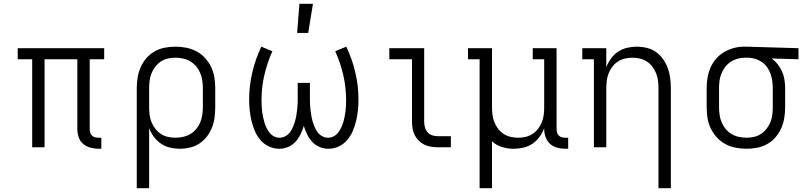

<svg xmlns="http://www.w3.org/2000/svg" viewBox="-20 -773 4240 1008"><path d="M496 8Q475 8 453.5 2Q432 -4 416 -18Q400 -32 393 -53Q386 -74 386 -95V-462H214V0H149V-462H73V-520H527V-462H451V-95Q451 -86 453.5 -77Q456 -68 462.5 -61.5Q469 -55 478 -52.5Q487 -50 496 -50H512V8Z M698 215V-310Q698 -338 702.5 -366Q707 -394 718.5 -420Q730 -446 748.5 -467.5Q767 -489 791.5 -503Q816 -517 844.5 -522.5Q873 -528 901 -528Q929 -528 957.5 -522.5Q986 -517 1011.5 -503.5Q1037 -490 1056.5 -468.5Q1076 -447 1088.5 -421Q1101 -395 1105.5 -367Q1110 -339 1110 -310V-210Q1110 -183 1106.5 -156Q1103 -129 1093 -103.5Q1083 -78 1066.5 -56.5Q1050 -35 1027.5 -20Q1005 -5 978 1.5Q951 8 924 8Q898 8 872.5 2Q847 -4 825.5 -18.5Q804 -33 788 -54.5Q772 -76 763 -100V215ZM901 -50Q921 -50 941.5 -54.5Q962 -59 979.5 -69.5Q997 -80 1010 -95.5Q1023 -111 1031 -130Q1039 -149 1042 -169.5Q1045 -190 1045 -210V-310Q1045 -330 1042 -350.5Q1039 -371 1031 -390Q1023 -409 1010 -424.5Q997 -440 979.5 -450.5Q962 -461 941.5 -465.5Q921 -470 901 -470Q881 -470 861 -465.5Q841 -461 824.5 -450Q808 -439 795.5 -423Q783 -407 775.5 -388.5Q768 -370 765.5 -350Q763 -330 763 -310V-210Q763 -190 765.5 -170Q768 -150 775.5 -131.5Q783 -113 795.5 -97Q808 -81 824.5 -70Q841 -59 861 -54.5Q881 -50 901 -50Z M1446 8Q1418 8 1392 -4Q1366 -16 1347.5 -37.5Q1329 -59 1318 -85Q1307 -111 1300.5 -138Q1294 -165 1291 -193.5Q1288 -222 1288 -250Q1288 -322 1304.5 -392.5Q1321 -463 1352 -528L1410 -504Q1383 -444 1368 -379.5Q1353 -315 1353 -250Q1353 -235 1353.5 -219.5Q1354 -204 1356 -189Q1358 -174 1361 -159Q1364 -144 1368.5 -129.5Q1373 -115 1379.5 -101.5Q1386 -88 1395.5 -76Q1405 -64 1418.5 -57Q1432 -50 1448 -50Q1463 -50 1477.5 -57.5Q1492 -65 1501.5 -77.5Q1511 -90 1517.5 -105Q1524 -120 1528.5 -135Q1533 -150 1535.5 -165.5Q1538 -181 1540 -197Q1542 -213 1542.5 -228.5Q1543 -244 1543 -260V-338H1607V-260Q1607 -244 1607.5 -228.5Q1608 -213 1610 -197Q1612 -181 1614.5 -165.5Q1617 -150 1621.5 -135Q1626 -120 1632.5 -105Q1639 -90 1648.5 -77.5Q1658 -65 1672.5 -57.5Q1687 -50 1702 -50Q1718 -50 1731.5 -57Q1745 -64 1754.5 -76Q1764 -88 1770.5 -101.5Q1777 -115 1781.5 -129.5Q1786 -144 1789 -159Q1792 -174 1794 -189Q1796 -204 1796.5 -219.5Q1797 -235 1797 -250Q1797 -315 1782 -379.5Q1767 -444 1740 -504L1798 -528Q1829 -463 1845.5 -392.5Q1862 -322 1862 -250Q1862 -222 1859 -193.5Q1856 -165 1849.5 -138Q1843 -111 1832 -85Q1821 -59 1802.5 -37.5Q1784 -16 1758 -4Q1732 8 1704 8Q1680 8 1657.5 -1.5Q1635 -11 1619 -28.5Q1603 -46 1592.5 -67.5Q1582 -89 1575 -112Q1568 -89 1557.5 -67.5Q1547 -46 1531 -28.5Q1515 -11 1492.5 -1.5Q1470 8 1446 8ZM1540 -600 1552 -753H1623L1598 -600Z M2277 0Q2259 0 2241 -3Q2223 -6 2207 -14Q2191 -22 2178 -35Q2165 -48 2157 -64Q2149 -80 2146 -98Q2143 -116 2143 -134V-462H2024V-520H2207V-134Q2207 -119 2211 -104.5Q2215 -90 2224.5 -79Q2234 -68 2248 -63Q2262 -58 2277 -58H2347V0Z M2498 215V-462H2437V-520H2563V-210Q2563 -190 2565.5 -170Q2568 -150 2575.5 -131.5Q2583 -113 2595 -97Q2607 -81 2624 -70Q2641 -59 2660.5 -54.5Q2680 -50 2700 -50Q2720 -50 2739.5 -54.5Q2759 -59 2776 -70Q2793 -81 2805 -97Q2817 -113 2824.5 -131.5Q2832 -150 2834.5 -170Q2837 -190 2837 -210V-462H2777V-520H2902V-95Q2902 -86 2904.5 -77Q2907 -68 2913.5 -61.5Q2920 -55 2929 -52.5Q2938 -50 2947 -50H2963V8H2947Q2926 8 2904.5 2Q2883 -4 2867.5 -18Q2852 -32 2844.5 -53Q2837 -74 2837 -95V-100Q2828 -76 2812.5 -54.5Q2797 -33 2775.5 -18.5Q2754 -4 2728 2Q2702 8 2677 8Q2646 8 2616 -1Q2586 -10 2563 -31V215Z M3437 215V-310Q3437 -330 3434.5 -350Q3432 -370 3424.5 -388.5Q3417 -407 3405 -423Q3393 -439 3376 -450Q3359 -461 3339.5 -465.5Q3320 -470 3300 -470Q3280 -470 3260.5 -465.5Q3241 -461 3224 -450Q3207 -439 3195 -423Q3183 -407 3175.5 -388.5Q3168 -370 3165.5 -350Q3163 -330 3163 -310V0H3098V-462H3037V-520H3163V-420Q3172 -444 3187.5 -465.5Q3203 -487 3224.5 -501.5Q3246 -516 3272 -522Q3298 -528 3323 -528Q3350 -528 3376.5 -521.5Q3403 -515 3424.5 -499.5Q3446 -484 3461.5 -462Q3477 -440 3486 -415Q3495 -390 3498.5 -363.5Q3502 -337 3502 -310V215Z M3899 8Q3871 8 3842.5 2.5Q3814 -3 3788.5 -16.5Q3763 -30 3743.5 -51.5Q3724 -73 3711.5 -99Q3699 -125 3694.5 -153Q3690 -181 3690 -210V-310Q3690 -338 3694.5 -365Q3699 -392 3710 -417.5Q3721 -443 3739 -464Q3757 -485 3780.5 -499Q3804 -513 3831 -520.5Q3858 -528 3885 -528H3900L4172 -520V-462L4031 -466Q4049 -453 4063 -435.5Q4077 -418 4086 -397.5Q4095 -377 4098.5 -354.5Q4102 -332 4102 -310V-210Q4102 -182 4097.5 -154Q4093 -126 4081.5 -100Q4070 -74 4051.5 -52.5Q4033 -31 4008.5 -17Q3984 -3 3955.5 2.5Q3927 8 3899 8ZM3899 -50Q3919 -50 3939 -54.5Q3959 -59 3975.5 -70Q3992 -81 4004.5 -97Q4017 -113 4024.5 -131.5Q4032 -150 4034.5 -170Q4037 -190 4037 -210V-310Q4037 -329 4034.5 -348Q4032 -367 4025.5 -385Q4019 -403 4008.5 -418.5Q3998 -434 3982.5 -445.5Q3967 -457 3948.5 -463Q3930 -469 3911 -470H3890Q3871 -470 3851.5 -464.5Q3832 -459 3815.5 -448Q3799 -437 3787 -421Q3775 -405 3767.5 -387Q3760 -369 3757.5 -349.5Q3755 -330 3755 -310V-210Q3755 -190 3758 -169.5Q3761 -149 3769 -130Q3777 -111 3790 -95.5Q3803 -80 3820.5 -69.5Q3838 -59 3858.5 -54.5Q3879 -50 3899 -50Z"/></svg>

Font: Iosevka Etoile Light
Style: Regular
Weight: 300
Designer: Belleve Invis
Foundry: Belleve Invis
Version: Version 25.0.1; ttfautohint (v1.8.4)